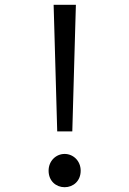

<svg xmlns="http://www.w3.org/2000/svg" viewBox="-20 -770 540 802"><path d="M219 -221H282L294 -646L297 -750H204L207 -646ZM250 12C286 12 317 -14 317 -57C317 -98 286 -127 250 -127C214 -127 183 -98 183 -57C183 -14 214 12 250 12Z"/></svg>

Font: Noto Sans Mono CJK SC Regular
Style: Regular
Weight: 400
Designer: Ryoko NISHIZUKA (kana & ideographs); Paul D. Hunt (Latin, Greek & Cyrillic); Wenlong ZHANG (bopomofo); Sandoll Communica
Foundry: Adobe Systems Incorporated
Version: Version 1.005;PS 1.005;hotconv 1.0.96;makeotf.lib2.5.65012